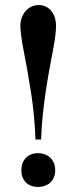

<svg xmlns="http://www.w3.org/2000/svg" viewBox="-20 -734 305 764"><path d="M61 -631.8Q61 -647.5 66.2 -662.4Q71.3 -677.2 80.8 -688.7Q90.3 -700.2 104 -707Q117.7 -713.9 134.3 -713.9Q150.9 -713.9 163.8 -707Q176.8 -700.2 185.5 -688.7Q194.3 -677.2 198.7 -662.6Q203.1 -647.9 203.1 -631.8Q203.1 -618.2 200.2 -592.5Q197.3 -566.9 190.4 -532Q183.6 -497.1 176 -455.1Q168.5 -413.1 161.6 -367.2Q154.8 -321.3 149.9 -273.4Q145 -225.6 143.6 -178.7H121.1Q119.6 -225.6 115 -273.4Q110.4 -321.3 103.3 -367.2Q96.2 -413.1 88.6 -455.1Q81.1 -497.1 74.2 -532Q67.4 -566.9 64.2 -592.5Q61 -618.2 61 -631.8ZM64.9 -56.2Q64.9 -86.9 83 -105.7Q101.1 -124.5 130.9 -124.5Q161.6 -124.5 180.7 -105.7Q199.7 -86.9 199.7 -56.2Q199.7 -26.4 180.7 -8.3Q161.6 9.8 130.9 9.8Q101.1 9.8 83 -8.3Q64.9 -26.4 64.9 -56.2Z"/></svg>

Font: Vidaloka 
Style: Regular
Weight: 400
Designer: Cyreal (www.cyreal.org)
Foundry: Cyreal (www.cyreal.org)
Version: Version 1.011